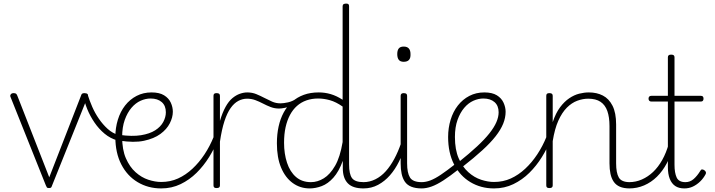

<svg xmlns="http://www.w3.org/2000/svg" viewBox="-20 -1035 3992 1072"><path d="M254 15Q244 15 241.5 11Q239 7 236 0L39 -493Q35 -501 40 -508Q45 -515 56 -515Q66 -515 70 -511.5Q74 -508 77 -500L255 -45L432 -500Q434 -508 438 -511.5Q442 -515 451 -515Q464 -515 469 -509.5Q474 -504 469 -493L271 0Q269 7 266 11Q263 15 254 15Z M635 -251Q596 -262 564 -288.5Q532 -315 507.5 -351Q483 -387 467.5 -425Q452 -463 446 -497Q446 -502 448.5 -505.5Q451 -509 455.5 -510.5Q460 -512 464.5 -511Q469 -510 470 -505Q480 -473 495 -438.5Q510 -404 532 -372Q554 -340 581 -315.5Q608 -291 642 -281Q650 -279 652 -273.5Q654 -268 652.5 -262Q651 -256 647 -252.5Q643 -249 635 -251Z M647 -282Q718 -272 767 -280Q816 -288 846.5 -307.5Q877 -327 891.5 -354Q906 -381 906 -408Q906 -445 883 -465Q860 -485 821 -485Q793 -485 765 -472.5Q737 -460 714 -433Q691 -406 676.5 -365.5Q662 -325 662 -270Q662 -199 683 -151Q704 -103 737 -73.5Q770 -44 808 -31.5Q846 -19 880 -19Q890 -19 894.5 -13Q899 -7 899 -0.5Q899 6 894.5 11.5Q890 17 880 17Q807 17 748.5 -18Q690 -53 657 -117.5Q624 -182 624 -270Q624 -321 638 -366.5Q652 -412 678.5 -446Q705 -480 742.5 -499.5Q780 -519 826 -519Q870 -519 896 -503Q922 -487 933.5 -462Q945 -437 945 -411Q945 -380 928 -346.5Q911 -313 875.5 -287Q840 -261 784 -249Q728 -237 647 -250Z M880 17Q872 17 867 12Q862 7 862 0Q862 -7 867 -13Q872 -19 880 -19Q931 -19 974 -38.5Q1017 -58 1054.5 -93Q1092 -128 1122 -173.5Q1152 -219 1173 -271Q1178 -280 1185 -279Q1192 -278 1196.5 -272Q1201 -266 1198 -259Q1178 -207 1147.5 -158Q1117 -109 1077.5 -70Q1038 -31 988.5 -7Q939 17 880 17Z M1189 15Q1180 15 1176 11.5Q1172 8 1172 0V-500Q1172 -508 1176 -511.5Q1180 -515 1189 -515Q1199 -515 1203.5 -511.5Q1208 -508 1208 -500V-360Q1222 -407 1239.5 -438.5Q1257 -470 1277.5 -487Q1298 -504 1319.5 -511.5Q1341 -519 1361 -519Q1367 -519 1370.5 -513.5Q1374 -508 1373.5 -501.5Q1373 -495 1369.5 -489.5Q1366 -484 1360 -484Q1334 -484 1310.5 -471.5Q1287 -459 1267.5 -431.5Q1248 -404 1233 -358Q1218 -312 1208 -244V0Q1208 8 1203.5 11.5Q1199 15 1189 15Z M1538 -429Q1513 -429 1491 -437.5Q1469 -446 1448 -457Q1427 -468 1405.5 -476Q1384 -484 1359 -484Q1350 -484 1345.5 -489.5Q1341 -495 1341 -501.5Q1341 -508 1346 -513.5Q1351 -519 1360 -519Q1388 -519 1411 -509.5Q1434 -500 1456 -488.5Q1478 -477 1499.5 -467.5Q1521 -458 1546 -458Q1563 -458 1588 -463.5Q1613 -469 1638 -486Q1643 -490 1647.5 -487.5Q1652 -485 1655 -480Q1658 -475 1657 -469.5Q1656 -464 1651 -461Q1629 -450 1607.5 -443Q1586 -436 1568.5 -432.5Q1551 -429 1538 -429Z M1709 17Q1656 17 1614.5 -13Q1573 -43 1549.5 -99Q1526 -155 1526 -235Q1526 -285 1535.5 -328.5Q1545 -372 1564 -407Q1583 -442 1611 -467Q1639 -492 1676 -505.5Q1713 -519 1760 -519Q1794 -519 1826.5 -509.5Q1859 -500 1893 -478V-1000Q1893 -1008 1898 -1011.5Q1903 -1015 1913 -1015Q1922 -1015 1925.5 -1011.5Q1929 -1008 1929 -1000V-117Q1929 -63 1945.5 -40.5Q1962 -18 2011 -18Q2017 -18 2020.5 -12.5Q2024 -7 2024 -0.5Q2024 6 2020.5 11.5Q2017 17 2010 17Q1980 17 1958 10Q1936 3 1922 -11.5Q1908 -26 1901 -47Q1894 -68 1894 -96V-137Q1872 -77 1841.5 -43Q1811 -9 1776.5 4Q1742 17 1709 17ZM1716 -18Q1753 -18 1788 -39.5Q1823 -61 1851 -109.5Q1879 -158 1893 -242V-440Q1856 -466 1822 -475.5Q1788 -485 1756 -485Q1721 -485 1691 -474.5Q1661 -464 1638 -443.5Q1615 -423 1599 -393Q1583 -363 1574.5 -324.5Q1566 -286 1566 -238Q1566 -177 1582.5 -126.5Q1599 -76 1632.5 -47Q1666 -18 1716 -18Z M2009 17Q2000 17 1995 11.5Q1990 6 1990 -0.5Q1990 -7 1995 -12.5Q2000 -18 2009 -18Q2044 -18 2076 -34Q2108 -50 2134 -79Q2160 -108 2181.5 -148Q2203 -188 2219 -235Q2221 -244 2228.5 -244.5Q2236 -245 2241 -239Q2246 -233 2243 -223Q2229 -176 2207.5 -132.5Q2186 -89 2157 -56Q2128 -23 2091 -3Q2054 17 2009 17Z M2335 17Q2300 17 2276.5 7.5Q2253 -2 2240.5 -20.5Q2228 -39 2222.5 -64.5Q2217 -90 2217 -123V-500Q2217 -508 2221.5 -511.5Q2226 -515 2234 -515Q2244 -515 2248.5 -511.5Q2253 -508 2253 -500V-123Q2253 -70 2269 -44Q2285 -18 2335 -18Q2342 -18 2345 -12.5Q2348 -7 2348 -0.5Q2348 6 2345 11.5Q2342 17 2335 17ZM2234 -690Q2215 -690 2206.5 -701Q2198 -712 2198 -733Q2198 -754 2206.5 -764.5Q2215 -775 2234 -775Q2253 -775 2262.5 -764.5Q2272 -754 2272 -733Q2273 -711 2263.5 -700.5Q2254 -690 2234 -690Z M2334 17Q2325 17 2320 11.5Q2315 6 2315 -0.5Q2315 -7 2320 -12.5Q2325 -18 2334 -18Q2357 -18 2382.5 -27.5Q2408 -37 2441.5 -59.5Q2475 -82 2522 -119Q2527 -124 2533 -121.5Q2539 -119 2543 -113.5Q2547 -108 2547 -101.5Q2547 -95 2541 -90Q2493 -52 2456 -28Q2419 -4 2389.5 6.5Q2360 17 2334 17Z M2541 -130Q2601 -178 2643.5 -217.5Q2686 -257 2712.5 -290.5Q2739 -324 2751.5 -353Q2764 -382 2764 -408Q2764 -445 2741 -465Q2718 -485 2679 -485Q2651 -485 2623 -472.5Q2595 -460 2572 -433Q2549 -406 2534.5 -365.5Q2520 -325 2520 -270Q2520 -199 2541 -151Q2562 -103 2595 -73.5Q2628 -44 2666 -31.5Q2704 -19 2738 -19Q2748 -19 2752.5 -13Q2757 -7 2757 -0.5Q2757 6 2752.5 11.5Q2748 17 2738 17Q2665 17 2606.5 -18Q2548 -53 2515 -117.5Q2482 -182 2482 -270Q2482 -321 2496 -366.5Q2510 -412 2536.5 -446Q2563 -480 2600.5 -499.5Q2638 -519 2684 -519Q2728 -519 2754 -503Q2780 -487 2791.5 -461.5Q2803 -436 2803 -411Q2803 -378 2789.5 -344.5Q2776 -311 2747.5 -274.5Q2719 -238 2673 -196Q2627 -154 2563 -104Z M2738 17Q2730 17 2725 12Q2720 7 2720 0Q2720 -7 2725 -13Q2730 -19 2738 -19Q2789 -19 2832 -38.5Q2875 -58 2912.5 -93Q2950 -128 2980 -173.5Q3010 -219 3031 -271Q3036 -280 3043 -279Q3050 -278 3054.5 -272Q3059 -266 3056 -259Q3036 -207 3005.5 -158Q2975 -109 2935.5 -70Q2896 -31 2846.5 -7Q2797 17 2738 17Z M3496 17Q3463 17 3441 7.5Q3419 -2 3406.5 -20.5Q3394 -39 3388.5 -64.5Q3383 -90 3383 -123V-331Q3383 -381 3371 -415Q3359 -449 3333 -466.5Q3307 -484 3264 -484Q3234 -484 3203 -472.5Q3172 -461 3145 -434Q3118 -407 3097.5 -361.5Q3077 -316 3066 -247V0Q3066 8 3061.5 11.5Q3057 15 3047 15Q3038 15 3034 11.5Q3030 8 3030 0V-500Q3030 -508 3034 -511.5Q3038 -515 3047 -515Q3057 -515 3061.5 -511.5Q3066 -508 3066 -500V-353Q3083 -404 3107 -436Q3131 -468 3158.5 -486.5Q3186 -505 3214 -512Q3242 -519 3268 -519Q3312 -519 3346 -501.5Q3380 -484 3400 -444.5Q3420 -405 3420 -340V-123Q3420 -70 3435 -44Q3450 -18 3496 -18Q3503 -18 3506.5 -12.5Q3510 -7 3510 -0.5Q3510 6 3506.5 11.5Q3503 17 3496 17Z M3493 17Q3484 17 3479 11.5Q3474 6 3474 -0.5Q3474 -7 3479 -12.5Q3484 -18 3493 -18Q3530 -18 3564 -33Q3598 -48 3626.5 -75Q3655 -102 3677.5 -142Q3700 -182 3714 -233Q3715 -242 3722.5 -241.5Q3730 -241 3735.5 -235.5Q3741 -230 3738 -221Q3726 -167 3703 -123.5Q3680 -80 3648 -48.5Q3616 -17 3576.5 0Q3537 17 3493 17Z M3801 17Q3770 17 3750 3.5Q3730 -10 3719.5 -36.5Q3709 -63 3709 -102V-468H3617Q3609 -468 3605 -472.5Q3601 -477 3601 -484Q3601 -492 3605 -496Q3609 -500 3617 -500H3709V-715Q3709 -723 3713.5 -726.5Q3718 -730 3727 -730Q3737 -730 3741.5 -726.5Q3746 -723 3746 -715V-500H3893Q3901 -500 3904.5 -496Q3908 -492 3908 -484Q3908 -477 3904.5 -472.5Q3901 -468 3893 -468H3746V-115Q3746 -70 3758 -44Q3770 -18 3807 -18Q3833 -18 3853 -35.5Q3873 -53 3890 -81Q3894 -89 3900 -89Q3906 -89 3912 -85Q3919 -80 3921 -74.5Q3923 -69 3920 -63Q3908 -40 3889.5 -22Q3871 -4 3849 6.5Q3827 17 3801 17Z"/></svg>

Font: Playwrite NG Modern Thin
Style: Regular
Weight: 250
Designer: Veronika Burian, José Scaglione
Foundry: TypeTogether
Version: Version 1.002